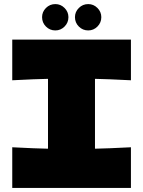

<svg xmlns="http://www.w3.org/2000/svg" viewBox="-20 -920 701 940"><path d="M621 -527Q502 -533 445 -534V-192Q503 -193 621 -199V0H40V-199Q155 -193 215 -192V-534Q155 -533 40 -527V-726H621ZM186 -836Q186 -862 205 -881Q224 -900 251 -900Q277 -900 296 -881Q315 -862 315 -836Q315 -809 296 -790Q277 -771 251 -771Q224 -771 205 -790Q186 -809 186 -836ZM347 -836Q347 -862 366 -881Q385 -900 412 -900Q438 -900 457 -881Q476 -862 476 -836Q476 -809 457 -790Q438 -771 412 -771Q385 -771 366 -790Q347 -809 347 -836Z"/></svg>

Font: Mantou Sans
Style: Regular
Weight: 400
Designer: Mant0u / artakana
Foundry: Mant0u / artakana
Version: Version 1.001;October 22, 2023;FontCreator 14.0.0.2901 64-bi